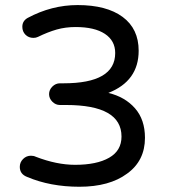

<svg xmlns="http://www.w3.org/2000/svg" viewBox="-20 -712 653 743"><path d="M85 -27.3Q56.6 -38.1 56.6 -66.4Q56.6 -84 69.3 -96.7Q82 -109.4 99.6 -109.4Q110.4 -109.4 118.2 -105.5Q199.2 -74.2 270.5 -74.2Q354.5 -74.2 402.3 -101.6Q450.2 -128.9 450.2 -183.6Q450.2 -305.7 235.4 -305.7H211.9Q195.3 -305.7 182.6 -318.4Q169.9 -331.1 169.9 -347.7Q169.9 -364.3 182.6 -377Q195.3 -389.6 211.9 -389.6H225.6Q425.8 -389.6 425.8 -506.8Q425.8 -554.7 385.7 -581.1Q345.7 -607.4 272.5 -607.4Q233.4 -607.4 199.2 -597.7Q165 -587.9 127 -569.3Q119.1 -565.4 109.4 -565.4Q90.8 -565.4 78.6 -577.6Q66.4 -589.8 66.4 -608.4Q66.4 -630.9 86.9 -642.6Q179.7 -692.4 280.3 -692.4Q392.6 -692.4 454.6 -646.5Q516.6 -600.6 516.6 -515.6Q516.6 -398.4 399.4 -352.5Q463.9 -336.9 502.4 -293Q541 -249 541 -178.7Q541 -89.8 471.7 -40Q403.3 10.7 287.1 10.7Q174.8 10.7 85 -27.3Z"/></svg>

Font: jf-openhuninn-2.1
Style: Regular
Weight: 400
Designer: [Kosugi Maru]
Designed by MOTOYA      

[Varela Round]
Joe Prince (Latin component); Avraham Cornfeld (Hebrew component)
Foundry: justfont Co., Ltd.
Version: 2.1